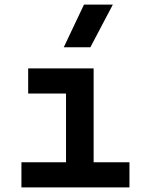

<svg xmlns="http://www.w3.org/2000/svg" viewBox="-20 -815 626 835"><path d="M73.2 0V-109.4H267.1V-408.2H102.5V-517.6H387.2V-109.4H543V0ZM257.3 -609.4 345.2 -794.9H470.7L373 -609.4Z"/></svg>

Font: Cascadia Mono NF SemiBold
Style: Regular
Weight: 600
Monospace: yes
Designer: Aaron Bell
Foundry: Saja Typeworks
Version: Version 2404.023; ttfautohint (v1.8.4)